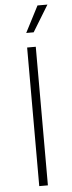

<svg xmlns="http://www.w3.org/2000/svg" viewBox="-62 -973 374 1004"><g transform="rotate(-5 125.0 -471.0)"><path d="M147.5 -727.5V0H102.1V-727.5ZM104 -803.7 175.3 -941.9H227.5L143.1 -803.7Z"/></g></svg>

Font: Inter 16pt ExtraLight
Style: Regular
Weight: 250
Version: Version 4.001;git-66647c0bb